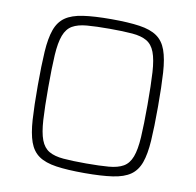

<svg xmlns="http://www.w3.org/2000/svg" viewBox="-79 -777 882 865"><g transform="rotate(10 362.0 -344.0)"><path d="M362 8Q284 8 233 0.5Q182 -7 152.5 -27.5Q123 -48 109 -87Q95 -126 91 -188.5Q87 -251 87 -344Q87 -437 91 -499.5Q95 -562 109 -601Q123 -640 152.5 -660.5Q182 -681 233 -688.5Q284 -696 362 -696Q440 -696 491 -688.5Q542 -681 571.5 -660.5Q601 -640 615 -601Q629 -562 633 -499.5Q637 -437 637 -344Q637 -251 633 -188.5Q629 -126 615 -87Q601 -48 571.5 -27.5Q542 -7 491 0.5Q440 8 362 8ZM362 -36Q424 -36 465.5 -39.5Q507 -43 532 -57.5Q557 -72 569.5 -105Q582 -138 585.5 -195.5Q589 -253 589 -344Q589 -435 585.5 -492.5Q582 -550 569.5 -583Q557 -616 532 -630.5Q507 -645 465.5 -648.5Q424 -652 362 -652Q299 -652 258 -648.5Q217 -645 192 -630.5Q167 -616 154.5 -583Q142 -550 138.5 -492.5Q135 -435 135 -344Q135 -253 138.5 -195.5Q142 -138 154.5 -105Q167 -72 192 -57.5Q217 -43 258 -39.5Q299 -36 362 -36Z"/></g></svg>

Font: Saira Thin ExtraLight
Style: Regular
Weight: 250
Version: Version 1.101